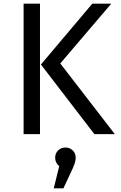

<svg xmlns="http://www.w3.org/2000/svg" viewBox="-20 -726 655 1039"><path d="M196.4 0H107.7V-706.2H196.4ZM201.5 -376.9 479.5 -706.2H582.1L306.2 -382.6L601.5 0H490.8ZM334.4 72.3Q357.4 72.3 373.6 87.9Q389.7 103.6 389.7 127.2Q389.7 149.7 374.4 183.6L323.1 293.3H270.8L300.5 173.3Q278.5 155.4 278.5 127.2Q278.5 103.6 294.6 87.9Q310.8 72.3 334.4 72.3Z"/></svg>

Font: FiraCode Nerd Font
Style: Regular
Weight: 400
Designer: Carrois Corporate, Edenspiekermann AG, Nikita Prokopov
Foundry: Carrois Corporate, Edenspiekermann AG, Nikita Prokopov
Version: Version 6.002;Nerd Fonts 3.4.0